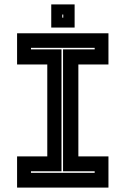

<svg xmlns="http://www.w3.org/2000/svg" viewBox="-20 -851 570 871"><path d="M57.5 0V-141.5H194.5V-558.5H57.5V-700H472V-558.5H335.5V-141.5H472V0ZM120.5 -67H409.5V-74H266V-627H409.5V-634H120.5V-627H259V-74H120.5ZM212.5 -726V-831H318.5V-726ZM262.5 -771H267V-785H262.5Z"/></svg>

Font: Tourney Thin ExtraBold
Style: Regular
Weight: 800
Version: Version 1.015